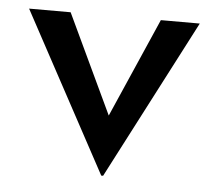

<svg xmlns="http://www.w3.org/2000/svg" viewBox="-39 -456 573 511"><g transform="rotate(5 247.0 -201.0)"><path d="M249 12 19 -414H130L255 -149L371 -414H475L254 12Z"/></g></svg>

Font: Synthetic
Style: Regular
Weight: 400
Designer: Santiago Orozco
Foundry: Typemade
Version: Version 2.000; ttfautohint (v1.8.4.7-5d5b)